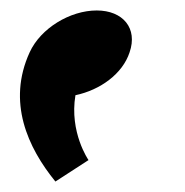

<svg xmlns="http://www.w3.org/2000/svg" viewBox="-20 -183 354 367"><path d="M164.9 -163C113.9 -163 57.7 -129 36.7 -83C-6.8 12 32.9 99 85.9 164L149.2 123C149.2 123 112.3 70 124.2 -1C171.7 -11 214.4 -42 227.7 -83C243.7 -129 214.9 -163 164.9 -163Z"/></svg>

Font: Hussar Milosc
Style: Obl
Weight: 700
Foundry: Cannot Into Space Fonts
Version: Version 1.02